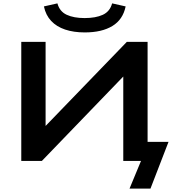

<svg xmlns="http://www.w3.org/2000/svg" viewBox="-20 -953 1023 1137"><path d="M747 164 815 0H710V-549L743 -534L228 0H106V-705H250V-157L217 -173L731 -705H854V-113H978L871 164ZM482 -761Q416 -761 365.5 -778Q315 -795 283 -829Q251 -863 240 -915L320 -933Q333 -885 375 -865.5Q417 -846 481 -846Q547 -846 589 -865.5Q631 -885 644 -933L724 -915Q708 -837 645.5 -799Q583 -761 482 -761Z"/></svg>

Font: Nunito Sans 10pt Expanded
Style: Bold
Weight: 700
Width: 7
Designer: Vernon Adams
Foundry: Vernon Adams
Version: Version 3.101;gftools[0.9.27]